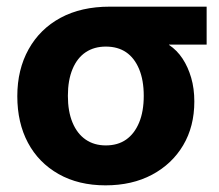

<svg xmlns="http://www.w3.org/2000/svg" viewBox="-20 -545 657 577"><path d="M297 12Q216 12 156 -22Q96 -56 64 -116Q32 -176 32 -256Q32 -336 66 -397Q100 -458 162 -491.5Q224 -525 310 -525H601V-411H488V-410Q512 -394 528.5 -369Q545 -344 554.5 -311.5Q564 -279 564 -240Q564 -165 530.5 -108.5Q497 -52 437 -20Q377 12 297 12ZM298 -108Q334 -108 359 -125.5Q384 -143 398 -176.5Q412 -210 412 -257Q412 -304 398 -337.5Q384 -371 359 -388Q334 -405 298 -405Q263 -405 237.5 -388Q212 -371 198 -337.5Q184 -304 184 -257Q184 -210 198 -176.5Q212 -143 237.5 -125.5Q263 -108 298 -108Z"/></svg>

Font: TikTok Sans 24pt
Style: Bold
Weight: 700
Version: Version 4.000